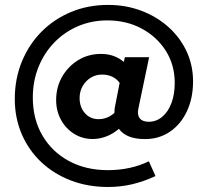

<svg xmlns="http://www.w3.org/2000/svg" viewBox="-20 -602 827 766"><path d="M410.9 144Q330.3 144 262.3 117.9Q194.4 91.7 144.4 44.6Q94.4 -2.6 66.7 -66.9Q39 -131.3 39 -207Q39 -287.3 67 -355.8Q95.1 -424.4 145.2 -475.1Q195.4 -525.7 263.2 -554.1Q331 -582.4 411.4 -582.4Q482.5 -582.4 544.4 -558.9Q606.2 -535.4 652.3 -493.9Q698.5 -452.4 724.3 -397.2Q750.2 -341.9 750.2 -277.6Q750.2 -210.2 725.7 -158.1Q701.3 -106 658.1 -76.6Q614.9 -47.1 558.2 -47.1Q483.8 -47.1 454.4 -88.1Q431.6 -68.3 404.6 -57.9Q377.6 -47.4 349.8 -47.4Q309 -47.4 275.7 -68.1Q242.4 -88.9 223.2 -124.3Q204 -159.7 204 -202.7Q204 -254.5 227.9 -296Q251.8 -337.4 292.1 -362.2Q332.4 -386.9 383 -386.9Q436.4 -386.9 474 -355L478.3 -373.9H575L531.8 -167.6Q526.9 -143 537.9 -129.6Q548.8 -116.2 573.4 -116.2Q603.4 -116.2 627.1 -136Q650.9 -155.9 664 -190.8Q677.1 -225.8 677.1 -271.3Q677.1 -343 641.7 -399Q606.2 -455.1 545.6 -487.8Q484.9 -520.6 408 -520.6Q345.5 -520.6 291.4 -497.5Q237.3 -474.4 196.7 -432.6Q156.2 -390.7 133.5 -334.5Q110.9 -278.4 110.9 -213.2Q110.9 -127.2 148.9 -61.9Q186.9 3.3 254.3 40Q321.8 76.8 410.3 76.8Q500.7 76.8 573.9 41.5L600.4 100.4Q553.1 122.4 506.8 133.2Q460.4 144 410.9 144ZM373.2 -126.6Q408.6 -126.6 436.4 -151.6Q436.8 -159 437.2 -166.1Q437.6 -173.2 439.8 -181.9L457.3 -271.4Q445.4 -287.7 427.5 -296.1Q409.6 -304.5 386.3 -304.5Q362.6 -304.5 342.3 -292.2Q322.1 -279.9 309.8 -258.6Q297.6 -237.2 297.6 -210.9Q297.6 -174.5 318.8 -150.5Q340 -126.6 373.2 -126.6Z"/></svg>

Font: Red Hat Display
Style: Regular
Weight: 300
Designer: Pentagram, MCKL
Foundry: Pentagram, MCKL
Version: Version 1.023